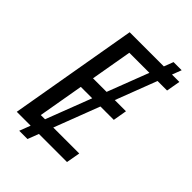

<svg xmlns="http://www.w3.org/2000/svg" viewBox="-244 -852 1003 1003"><g transform="rotate(45 257.0 -351.0)"><path d="M479 -762.7 163.6 61H102.5L418.9 -762.7ZM408.2 -76.7 394.5 0H94.7L108.4 -76.7ZM234.4 -710.9 110.8 0H23.4L146.5 -710.9ZM424.8 -405.3 411.6 -328.6H151.9L165.5 -405.3ZM513.7 -710.9 500 -633.8H204.6L218.3 -710.9Z"/></g></svg>

Font: Roboto Condensed
Style: Italic
Weight: 400
Italic angle: -12°
Designer: Christian Robertson
Foundry: Google
Version: Version 3.0